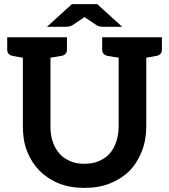

<svg xmlns="http://www.w3.org/2000/svg" viewBox="-20 -904 821 932"><path d="M690 -723H556H476V-664C476 -647 484 -637 501 -633C502 -633 505 -632 508 -632C511 -632 517 -630 525 -629C533 -628 544 -626 556 -624V-290C556 -262 551 -237 544 -215C536 -193 526 -174 512 -158C498 -142 480 -131 460 -122C440 -113 416 -109 390 -109C364 -109 340 -113 320 -122C300 -131 283 -142 269 -158C255 -174 243 -194 236 -216C228 -238 225 -263 225 -291V-624C237 -626 248 -628 256 -629C264 -630 270 -632 273 -632C276 -632 279 -633 280 -633C297 -637 305 -647 305 -664V-723H225H91H15V-664C15 -647 23 -637 40 -633C41 -633 43 -632 46 -632C49 -632 54 -630 61 -629C68 -628 79 -626 91 -624V-290C91 -247 97 -207 111 -171C125 -135 145 -103 171 -76C197 -50 228 -29 265 -14C302 1 344 8 390 8C436 8 478 1 515 -14C552 -29 584 -50 610 -76C636 -103 655 -135 669 -171C683 -207 690 -247 690 -290V-624C702 -626 713 -628 720 -629C727 -630 732 -632 735 -632C738 -632 740 -633 741 -633C758 -637 766 -647 766 -664V-723ZM573 -774 452 -884H329L208 -774H301C306 -774 312 -775 318 -776C324 -777 328 -779 332 -782L383 -816C385 -817 386 -818 387 -819L390 -822L394 -818C395 -817 397 -817 398 -816L448 -782C452 -779 457 -777 463 -776C469 -775 474 -774 479 -774Z"/></svg>

Font: SVN-Aleo
Style: Bold
Weight: 700
Designer: Alessio Laiso
Version: Version 1.2.2